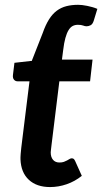

<svg xmlns="http://www.w3.org/2000/svg" viewBox="-20 -750 414 778"><path d="M153 -616Q164.5 -649 178.5 -671.2Q192.5 -693.5 210 -706.5Q227.5 -719.5 249 -725Q270.5 -730.5 296.5 -730.5Q303.5 -730.5 313.2 -729.5Q323 -728.5 333.5 -726.2Q344 -724 354.8 -721Q365.5 -718 374.5 -714L360 -666.5Q355.5 -652 347.2 -647.8Q339 -643.5 331 -643.5Q324 -643.5 316.8 -646.5Q309.5 -649.5 295.5 -649.5Q283.5 -649.5 274.2 -644.5Q265 -639.5 257.8 -627.8Q250.5 -616 245 -596.2Q239.5 -576.5 236 -547L231 -508.5H355L345 -420.5H220.5L193 -197Q190.5 -176.5 189 -164.5Q187.5 -152.5 186.8 -145.8Q186 -139 185.8 -136.2Q185.5 -133.5 185.5 -132.5Q185.5 -113.5 194.8 -102.5Q204 -91.5 221 -91.5Q231.5 -91.5 239 -94.2Q246.5 -97 252 -100Q257.5 -103 262 -105.8Q266.5 -108.5 270.5 -108.5Q276 -108.5 279 -105.8Q282 -103 284.5 -97.5L311.5 -37.5Q283.5 -15 250.2 -3.5Q217 8 183 8Q128.5 8 96.8 -21.5Q65 -51 63 -104.5Q63 -108 63 -112.8Q63 -117.5 63.8 -126.8Q64.5 -136 66.2 -151.2Q68 -166.5 71 -190.5L99.5 -420.5H51Q42.5 -420.5 36.8 -427Q31 -433.5 32.5 -446.5L38.5 -495.5L109.5 -503.5L110 -506.5Z"/></svg>

Font: Lato 2
Style: Bold Italic
Weight: 700
Italic angle: -7°
Designer: Lukasz Dziedzic with Adam Twardoch and Botio Nikoltchev
Foundry: tyPoland Lukasz Dziedzic
Version: Version 2.015; 2015-08-06; http://www.latofonts.com/